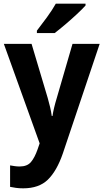

<svg xmlns="http://www.w3.org/2000/svg" viewBox="-20 -786 564 1046"><path d="M1 -547H152L240 -252Q247 -228 253 -202.5Q259 -177 262 -154H266Q269 -175 275 -200Q281 -225 289 -251L375 -547H523L322 51Q289 146 240.5 193Q192 240 106 240Q84 240 67 237.5Q50 235 35 232V115Q46 117 59.5 119Q73 121 87 121Q128 121 148.5 97Q169 73 185 27L196 -5ZM446 -756Q429 -737 399 -709Q369 -681 336 -653Q303 -625 278 -606H181V-619Q206 -651 235.5 -691.5Q265 -732 284 -766H446Z"/></svg>

Font: Noto Sans Khmer UI SemiCondensed
Style: Bold
Weight: 700
Width: 4
Designer: Danh Hong and the Monotype Design Team
Foundry: Monotype Imaging Inc.
Version: Version 2.002; ttfautohint (v1.8.4.7-5d5b)